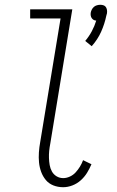

<svg xmlns="http://www.w3.org/2000/svg" viewBox="-20 -774 490 802"><path d="M363 -581 336 -603Q352 -622 363.5 -643.5Q375 -665 382 -688Q376 -688 371 -691Q366 -694 363 -698.5Q360 -703 359 -709Q358 -715 359 -721Q360 -727 363.5 -734Q367 -741 372.5 -745.5Q378 -750 385 -752Q392 -754 399 -754Q406 -754 412 -752Q418 -750 421.5 -745.5Q425 -741 426.5 -734Q428 -727 427 -721V-719L424 -708Q417 -674 402.5 -641.5Q388 -609 363 -581ZM244 8Q222 8 203 0.5Q184 -7 171.5 -22Q159 -37 152 -56Q145 -75 143 -95.5Q141 -116 142.5 -137.5Q144 -159 148 -181L233 -697H106V-735H282L190 -174Q187 -159 185.5 -144Q184 -129 184.5 -114Q185 -99 187.5 -84.5Q190 -70 197 -57.5Q204 -45 216.5 -37.5Q229 -30 244 -30Q258 -30 272 -36.5Q286 -43 296 -54Q306 -65 314 -78Q322 -91 327 -105L362 -88Q354 -69 343.5 -52Q333 -35 317.5 -21Q302 -7 282.5 0.5Q263 8 244 8Z"/></svg>

Font: Iosevka Etoile Extralight
Style: Italic
Weight: 200
Italic angle: -9°
Designer: Belleve Invis
Foundry: Belleve Invis
Version: Version 22.1.2; ttfautohint (v1.8.4)